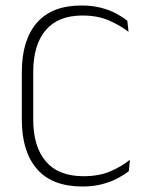

<svg xmlns="http://www.w3.org/2000/svg" viewBox="-20 -669 541 699"><path d="M280 10Q170 10 114.8 -53.5Q59.5 -117 59.5 -232.5V-407Q59.5 -523 114.2 -586Q169 -649 276.5 -649Q315.5 -649 347.5 -640.8Q379.5 -632.5 403.5 -619.5Q427.5 -606.5 443.5 -593.5L448 -553Q418 -576.5 376.8 -594.5Q335.5 -612.5 280 -612.5Q191.5 -612.5 146.2 -559Q101 -505.5 101 -407V-233.5Q101 -135 147 -81.2Q193 -27.5 284.5 -27.5Q340 -27.5 381.2 -45Q422.5 -62.5 453 -87.5L449 -46Q433 -33 408.5 -20Q384 -7 351.8 1.5Q319.5 10 280 10Z"/></svg>

Font: Anek Malayalam ExtraLight
Style: Regular
Weight: 250
Version: Version 1.003